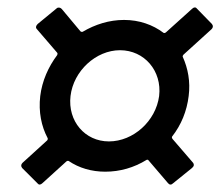

<svg xmlns="http://www.w3.org/2000/svg" viewBox="-20 -562 597 520"><path d="M491 -302C496 -341 489 -377 475 -408C474 -410 476 -413 477 -414L553 -483C557 -487 558 -492 554 -497L513 -539C510 -543 505 -543 500 -538L429 -474C428 -473 425 -472 423 -473C394 -495 357 -508 316 -508C276 -508 238 -496 204 -476C202 -475 199 -476 198 -477L147 -538C143 -542 137 -543 133 -539L82 -497C77 -492 76 -487 80 -483L135 -419C136 -418 136 -415 135 -413C111 -381 94 -343 89 -302C84 -259 92 -220 109 -188C110 -186 109 -183 108 -182L41 -121C37 -117 36 -112 40 -107L82 -65C85 -61 90 -61 95 -66L160 -125C161 -126 164 -127 166 -126C194 -107 228 -97 265 -97C305 -97 343 -108 377 -129C379 -130 382 -129 382 -128L435 -66C439 -61 444 -61 448 -65L500 -107C506 -112 506 -117 503 -121L447 -186C446 -187 445 -190 446 -192C471 -224 486 -261 491 -302ZM171 -302C179 -370 240 -426 305 -426C371 -426 419 -370 411 -302C402 -234 341 -179 275 -179C210 -179 163 -234 171 -302Z"/></svg>

Font: Barlow Semi Condensed Medium
Style: Italic
Weight: 500
Width: 4
Italic angle: -7°
Designer: Jeremy Tribby
Foundry: Tribby Type
Version: Version 1.422;hotconv 1.0.109;makeotfexe 2.5.65596